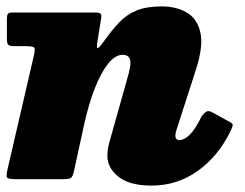

<svg xmlns="http://www.w3.org/2000/svg" viewBox="-20 -559 763 599"><path d="M21.5 -520H277Q290 -520 293.8 -516.2Q297.5 -512.5 295.5 -501L284 -430Q281 -411 284 -409Q287 -407 301 -426Q328 -464 351.8 -489Q375.5 -514 406.5 -526.5Q437.5 -539 485 -539Q529.5 -539 562.2 -520.2Q595 -501.5 605 -458.2Q615 -415 591 -341L531 -155Q527 -142 527 -136Q527 -122 540 -122Q554.5 -122 571.8 -138.5Q589 -155 609.5 -197Q617.5 -207 623.8 -210.8Q630 -214.5 641.5 -209L688.5 -183Q706 -175 706 -169.2Q706 -163.5 697.5 -146.5Q660 -71 596.5 -25.5Q533 20 452 20Q384.5 20 349.8 -7.5Q315 -35 315 -73Q315 -87.5 317.8 -100.8Q320.5 -114 324 -125L376 -310Q390.5 -358 385.8 -373Q381 -388 362.5 -388Q339.5 -388 317.2 -360.2Q295 -332.5 275.8 -283.5Q256.5 -234.5 242.5 -170.5L210.5 -24Q207 -8.5 201.5 -4.2Q196 0 178.5 0H29.5Q4 0 1.5 -6Q-1 -12 3.5 -31L86 -387Q90 -405 87 -410Q84 -415 60.5 -415H25Q9.5 -415 5.5 -419.5Q1.5 -424 1.5 -439V-498Q1.5 -512 4.8 -516Q8 -520 21.5 -520Z"/></svg>

Font: Besley* Fatface
Style: Italic
Weight: 900
Italic angle: -13°
Designer: Owen Earl
Foundry: indestructible type*
Version: Version 3.000; ttfautohint (v1.8.3)